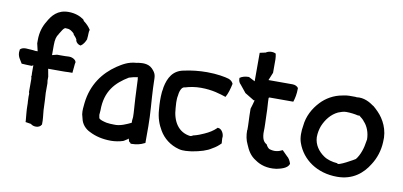

<svg xmlns="http://www.w3.org/2000/svg" viewBox="-65 -848 2230 1062"><g transform="rotate(10 1050.5 -316.5)"><path d="M15 -393C8 -357 30 -338 39 -320H43C59 -319 78 -318 94 -318H96L104 -323V-280C104 -274 106 -262 103 -259C107 -255 106 -236 106 -230V-172C110 -168 108 -155 108 -147L109 -121V-120C110 -113 110 -106 110 -98C110 -68 114 -40 116 -13V-6L147 -1C162 13 196 14 207 -7L208 -8V-29C207 -56 202 -82 202 -108C202 -133 199 -161 198 -184V-238C198 -244 196 -249 196 -252V-275L188 -318H267C279 -318 289 -318 303 -319H324L329 -371C338 -388 312 -404 293 -404H286C274 -403 263 -403 251 -403H223L196 -396V-452C196 -483 201 -502 212 -516V-517C222 -532 233 -556 245 -556C247 -556 249 -555 250 -555H253C269 -555 280 -546 292 -535L295 -528C303 -520 309 -513 314 -503V-498C318 -487 329 -478 340 -476H343C357 -485 366 -501 372 -516V-521C375 -539 372 -556 377 -570C367 -585 357 -597 337 -612L332 -620L331 -621C310 -636 281 -647 245 -647C184 -647 154 -610 133 -571C116 -544 104 -508 104 -466V-446L114 -403H101C97 -403 91 -404 86 -405H84C61 -405 33 -414 15 -396Z M417 -103C419 -94 421 -89 423 -80C429 -49 451 -25 478 -13C511 4 551 14 599 14C620 14 646 10 667 3L668 2H669C677 -3 685 -8 691 -12V-13L694 -15L699 1C701 3 706 6 707 7L709 11H714C740 11 766 5 784 -5L789 -7V-101C789 -173 781 -242 778 -312L777 -343C776 -382 778 -393 752 -420C727 -445 688 -438 684 -438C676 -438 670 -436 664 -435C617 -432 588 -413 557 -393C487 -345 431 -273 419 -166C417 -146 414 -123 417 -104ZM511 -116C511 -122 513 -132 513 -142C513 -251 567 -305 636 -347C647 -351 668 -356 685 -358V-350H686C687 -340 691 -242 691 -242C691 -225 695 -195 695 -180C696 -165 697 -152 697 -136L695 -117V-104C670 -92 635 -75 601 -77C585 -77 571 -78 558 -80C540 -84 517 -90 514 -99C513 -104 512 -110 511 -116Z M830 -300C827 -267 828 -236 831 -202C834 -156 847 -121 866 -89C889 -50 927 -19 977 -6C1002 1 1030 -4 1050 -6C1096 -14 1133 -25 1158 -42C1180 -54 1192 -65 1205 -78L1203 -106C1208 -130 1190 -159 1171 -159H1167L1165 -156C1147 -139 1128 -127 1101 -115C1084 -107 1066 -100 1046 -95H1044C1037 -91 1031 -88 1026 -88C959 -96 924 -152 920 -227C920 -237 918 -248 918 -258C918 -272 918 -285 921 -297V-298C923 -318 928 -331 936 -341C938 -343 944 -348 952 -348C978 -356 1008 -361 1039 -361C1104 -361 1147 -346 1181 -335C1193 -356 1201 -384 1207 -413C1202 -424 1194 -432 1180 -437C1161 -443 1113 -452 1058 -452C1012 -452 968 -447 928 -438C869 -427 845 -383 834 -328C834 -326 832 -309 830 -301Z M1239 -448C1239 -435 1244 -424 1252 -417L1286 -375L1337 -344H1343C1338 -327 1335 -312 1329 -295V-292C1329 -268 1330 -245 1331 -222C1331 -205 1333 -191 1332 -175H1331V-174C1331 -145 1336 -119 1347 -97C1360 -65 1376 -37 1408 -18C1436 2 1476 15 1526 8H1527C1550 3 1587 -5 1596 -30L1597 -32C1592 -48 1585 -62 1572 -72L1544 -100C1523 -89 1500 -83 1470 -93C1463 -97 1456 -105 1451 -116C1434 -125 1425 -140 1423 -173V-181C1424 -195 1423 -210 1423 -222V-223L1421 -283C1421 -315 1417 -340 1417 -371L1421 -374H1555C1562 -395 1567 -420 1567 -448V-452C1562 -462 1548 -468 1534 -468H1399L1417 -512V-588C1417 -598 1415 -609 1413 -619C1398 -627 1375 -627 1357 -615L1325 -608V-448L1290 -466H1288C1269 -466 1251 -461 1239 -452Z M1632 -252C1627 -224 1625 -186 1636 -156C1667 -68 1752 -7 1865 -7C1953 -7 2008 -54 2042 -110C2066 -147 2081 -192 2083 -240C2089 -310 2058 -366 2024 -401C2014 -412 2005 -419 1995 -428H1994C1972 -444 1937 -465 1896 -459C1895 -459 1892 -460 1889 -460H1853C1841 -460 1831 -458 1817 -455C1769 -447 1727 -422 1698 -391C1663 -354 1637 -307 1632 -252ZM1717 -203C1717 -228 1722 -249 1729 -268C1745 -306 1771 -340 1809 -358C1822 -363 1838 -369 1853 -369C1876 -369 1900 -366 1921 -361H1923C1925 -361 1926 -362 1928 -362C1940 -352 1951 -345 1959 -333V-332H1960C1979 -311 1993 -277 1993 -238C1993 -235 1991 -234 1991 -228C1986 -190 1973 -149 1951 -122C1949 -120 1853 -64 1854 -81C1824 -83 1796 -91 1776 -105C1744 -127 1719 -160 1717 -203Z"/></g></svg>

Font: SolarCharger
Style: 750
Weight: 700
Designer: Mew Too
Foundry: Cannot Into Space Fonts/KineticPlasma Fonts
Version: Version 1.100